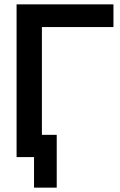

<svg xmlns="http://www.w3.org/2000/svg" viewBox="-20 -720 550 880"><path d="M56 0V-700H500V-596H172V-102H240V140H136V0Z"/></svg>

Font: Tektur Medium
Style: Regular
Weight: 500
Designer: Adam Jagosz
Foundry: Adam Jagosz
Version: Version 1.005;gftools[0.9.30]